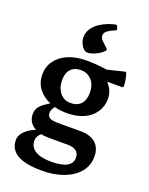

<svg xmlns="http://www.w3.org/2000/svg" viewBox="-179 -864 915 1178"><g transform="rotate(20 278.0 -274.5)"><path d="M364 -773Q372 -775 378 -766L383 -752Q387 -744 378 -740Q351 -730 331 -715.5Q311 -701 311 -684Q311 -665 327 -650Q343 -635 363 -616Q370 -610 364 -602Q355 -591 337.5 -579.5Q320 -568 299 -560Q278 -552 260 -552Q247 -552 234.5 -564Q222 -576 214 -595Q206 -614 206 -632Q206 -664 222.5 -689Q239 -714 264 -731Q289 -748 316 -758.5Q343 -769 364 -773ZM244 224Q138 224 85 193Q32 162 32 101Q32 78 47 57.5Q62 37 88 20Q114 3 148 -5L177 7Q159 19 149.5 33.5Q140 48 140 66Q140 108 176.5 130.5Q213 153 280 153Q416 153 416 78Q416 49 396 34.5Q376 20 340 20H218Q151 20 113 -8Q75 -36 75 -84Q75 -106 85 -123.5Q95 -141 118.5 -158.5Q142 -176 182 -197L217 -195Q195 -181 182 -162Q169 -143 169 -126Q169 -103 185.5 -94Q202 -85 236 -85H385Q451 -85 485.5 -54.5Q520 -24 520 33Q520 91 485.5 133.5Q451 176 389 200Q327 224 244 224ZM269 -226Q312 -226 336 -252Q360 -278 360 -325Q360 -376 332.5 -407Q305 -438 261 -438Q220 -438 196.5 -413Q173 -388 173 -343Q173 -291 199.5 -258.5Q226 -226 269 -226ZM360 -480Q414 -456 445.5 -415.5Q477 -375 477 -330Q477 -279 451 -240.5Q425 -202 378.5 -181Q332 -160 268 -160Q203 -160 153 -182Q103 -204 75 -242.5Q47 -281 47 -332Q47 -384 75.5 -423Q104 -462 155 -483.5Q206 -505 273 -505Q325 -505 371.5 -499.5Q418 -494 470 -487L391 -490L516 -521Q525 -523 529 -514Q534 -498 538 -476.5Q542 -455 542 -435Q542 -426 532 -426H359Z"/></g></svg>

Font: Hahmlet SemiBold
Style: Regular
Weight: 600
Version: Version 1.002